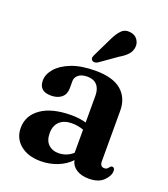

<svg xmlns="http://www.w3.org/2000/svg" viewBox="-130 -784 776 887"><g transform="rotate(20 258.0 -340.0)"><path d="M33.5 -102.5Q33.5 -163.5 86.5 -200.5Q139.5 -237.5 235.5 -237.5Q275 -237.5 307 -228V-359.5Q307 -393.5 290.2 -411.8Q273.5 -430 243 -430Q214.5 -430 199.2 -417.5Q184 -405 184 -387V-351.5Q184 -322.5 165 -306.2Q146 -290 113 -290Q54.5 -290 54.5 -343Q54.5 -373.5 79 -402.2Q103.5 -431 151.2 -449.8Q199 -468.5 269.5 -468.5Q354.5 -468.5 396.5 -432.5Q438.5 -396.5 438.5 -333.5V-86Q438.5 -59 460 -59Q474 -59 481.5 -72.5Q486.5 -78.5 492 -78.5Q505 -78.5 505 -61.5Q505 -37.5 480.5 -13.2Q456 11 409 11Q371 11 347 -4.8Q323 -20.5 318 -47Q291.5 -19 252.8 -4Q214 11 171.5 11Q109.5 11 71.5 -20.2Q33.5 -51.5 33.5 -102.5ZM167.5 -125.5Q167.5 -89.5 186.5 -70.8Q205.5 -52 236 -52Q276 -52 307 -79V-193Q294 -197.5 279.8 -200.2Q265.5 -203 249.5 -203Q211 -203 189.2 -182.5Q167.5 -162 167.5 -125.5ZM282.5 -627Q297 -658.5 314.5 -676.5Q332 -694.5 359 -690.5Q382.5 -687.5 394.5 -670.2Q406.5 -653 404 -633.5Q401.5 -612 387.2 -596.5Q373 -581 348 -566.5L263.5 -507Q256.5 -503.5 249 -503.5Q241.5 -503.5 237 -508.5Q231.5 -514 232.8 -520.8Q234 -527.5 237.5 -534.5Z"/></g></svg>

Font: Fraunces 72pt Soft SemiBold
Style: Regular
Weight: 600
Version: Version 1.000;[b76b70a41]